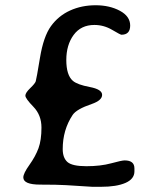

<svg xmlns="http://www.w3.org/2000/svg" viewBox="-20 -702 594 728"><path d="M68.4 -29.3Q68.4 -44.4 91.6 -76.9Q114.7 -109.4 126 -140.1Q137.2 -170.9 137.2 -218.3Q137.2 -265.6 106.7 -297.1Q76.2 -328.6 76.2 -339.4Q76.2 -350.1 94.5 -367.7Q112.8 -385.3 115.5 -393.6Q118.2 -401.9 131.6 -482.9Q145 -564 173.3 -603Q201.7 -642.1 245.6 -662.1Q289.6 -682.1 342.5 -682.1Q395.5 -682.1 434.6 -661.1Q473.6 -640.1 473.6 -605.2Q473.6 -570.3 440.4 -570.3Q436.5 -570.3 405 -588.9Q373.5 -607.4 337.9 -607.4Q287.1 -607.4 259.3 -569.6Q231.4 -531.7 231.4 -474.4Q231.4 -417 256.3 -395.5Q273.4 -380.9 320.3 -372.1Q367.2 -363.3 367.2 -342.3Q367.2 -321.3 327.6 -307.6Q270 -288.1 255.4 -266.1Q217.8 -209.5 217.8 -136.7Q217.8 -103.5 235.8 -87.6Q253.9 -71.8 307.6 -71.8Q361.3 -71.8 401.6 -82.8Q441.9 -93.8 452.6 -93.8Q489.7 -93.8 489.7 -63.5V-52.2Q489.7 -23.4 455.8 -8.5Q421.9 6.3 362.8 6.3H330.1L230 0Q197.3 -2 132.8 -2Q68.4 -2 68.4 -29.3Z"/></svg>

Font: Averia Libre Light
Style: Regular
Weight: 300
Version: Version 1.002